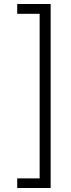

<svg xmlns="http://www.w3.org/2000/svg" viewBox="-20 -827 357 959"><path d="M233 112H66V64H178V-758H66V-807H233Z"/></svg>

Font: Fira Sans Light
Style: Regular
Weight: 300
Designer: bBox Type GmbH & Carrois Corporate GbR & Edenspiekermann AG
Foundry: bBox Type GmbH & Carrois Corporate GbR & Edenspiekermann AG
Version: Version 4.301